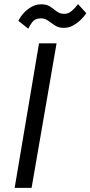

<svg xmlns="http://www.w3.org/2000/svg" viewBox="-20 -910 438 930"><path d="M254 -700 133 0H51L169 -700ZM69 -809Q79 -830 96.5 -848.5Q114 -867 136 -878.5Q158 -890 182 -889Q208 -889 224.5 -877Q241 -865 256.5 -853.5Q272 -842 295 -843Q312 -844 328 -857.5Q344 -871 358 -890L398 -846Q387 -829 369.5 -812.5Q352 -796 331 -785Q310 -774 285 -775Q262 -776 245 -787.5Q228 -799 212 -810.5Q196 -822 175 -821Q149 -820 136 -802.5Q123 -785 117 -771Z"/></svg>

Font: Jost
Style: Italic
Weight: 400
Italic angle: -5°
Version: Version 3.710